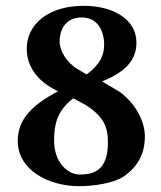

<svg xmlns="http://www.w3.org/2000/svg" viewBox="-20 -630 554 660"><path d="M449 -484C449 -561 373 -610 267 -610C147 -610 72 -547 72 -463C72 -407 102 -359 161 -326L179 -316C94 -271 41 -222 41 -146C41 -44 149 10 252 10C301 10 369 0 403 -22C456 -57 478 -105 478 -161C478 -219 439 -281 390 -315L331 -350C408 -382 449 -420 449 -484ZM254 -30C212 -30 166 -73 166 -146C166 -194 172 -247 232 -292L275 -269C333 -231 351 -198 351 -141C351 -46 305 -30 254 -30ZM261 -570C317 -570 338 -522 338 -476C338 -422 303 -394 278 -374L249 -391C208 -415 185 -456 185 -487C185 -533 209 -570 261 -570Z"/></svg>

Font: Libertinus Sans
Style: Bold
Weight: 700
Designer: Philipp H. Poll, Khaled Hosny
Foundry: Caleb Maclennan
Version: Version 7.050;RELEASE